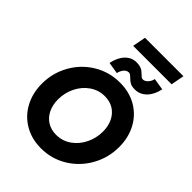

<svg xmlns="http://www.w3.org/2000/svg" viewBox="-299 -1227 1378 1378"><g transform="rotate(45 390.0 -537.5)"><path d="M52.2 -326.2Q52.2 -434.1 103.8 -526.4Q155.3 -618.7 245.1 -673.3Q335 -728 443.8 -728Q540.5 -728 613.8 -684.8Q687 -641.6 726.8 -566.2Q766.6 -490.7 766.6 -396.5Q766.6 -288.1 714.8 -195.3Q663.1 -102.5 573.5 -47.6Q483.9 7.3 376 7.3Q280.8 7.3 207 -35.9Q133.3 -79.1 92.8 -155Q52.2 -231 52.2 -326.2ZM606 -392.6Q606 -447.3 585.4 -490.2Q564.9 -533.2 526.6 -557.6Q488.3 -582 436 -582Q372.6 -582 321.5 -546.1Q270.5 -510.3 242.2 -451.9Q213.9 -393.6 213.9 -328.1Q213.9 -273.4 234.4 -230.2Q254.9 -187 293.5 -162.6Q332 -138.2 383.8 -138.2Q447.8 -138.2 498.5 -174.1Q549.3 -210 577.6 -268.6Q606 -327.1 606 -392.6ZM425.8 -915Q448.7 -915 465.1 -909.7Q481.4 -904.3 491.2 -896.7Q501 -889.2 512.2 -877.9Q521.5 -868.2 527.8 -863.8Q534.2 -859.4 543 -859.4Q563 -859.4 580.1 -878.2Q597.2 -897 602.5 -922.4L691.9 -907.7Q679.2 -844.2 642.1 -805.9Q605 -767.6 552.7 -767.6Q522.5 -767.6 505.1 -777.1Q487.8 -786.6 471.2 -803.7Q460 -814.9 453.1 -819.6Q446.3 -824.2 436.5 -824.2Q416.5 -824.2 400.9 -806.4Q385.3 -788.6 378.9 -759.8L290.5 -774.4Q303.7 -839.4 339.4 -877.2Q375 -915 425.8 -915ZM342.8 -1082H732.9L713.9 -981H323.7Z"/></g></svg>

Font: Reddit Sans Vanilla ExtraBold
Style: Italic
Weight: 800
Italic angle: -11.25°
Designer: Stephen Hutchings
Version: Version 1.013